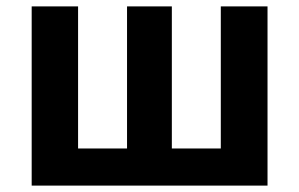

<svg xmlns="http://www.w3.org/2000/svg" viewBox="-20 -580 935 600"><path d="M79 -560H224V-116H377V-560H517V-116H670V-560H816V0H79Z"/></svg>

Font: SpoqaHanSansJP-Bold
Style: Regular
Weight: 700
Designer: [Source Han Sans]
Ryoko NISHIZUKA  (kana & ideographs); Paul D. Hunt (Latin, Greek & Cyrillic); Wenlong ZHANG  (bopomofo
Foundry: Spoqa (http://bi.spoqa.com)
Version: Version 1.002.20150607